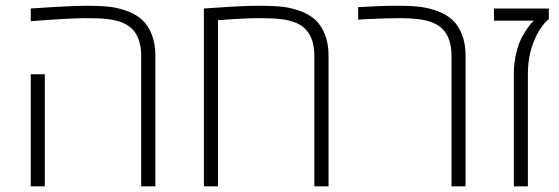

<svg xmlns="http://www.w3.org/2000/svg" viewBox="-20 -660 1979 680"><path d="M88.9 -629.9Q231.4 -639.6 285.4 -639.6Q339.4 -639.6 371.3 -635.5Q403.3 -631.3 434.1 -619.4Q464.8 -607.4 485.1 -588.1Q505.4 -568.8 517.8 -536.9Q530.3 -504.9 530.3 -461.9V0H480V-461.9Q480 -527.3 445.8 -559.6Q418 -586.4 356.9 -592.8Q332.5 -595.7 281.5 -595.7Q230.5 -595.7 88.9 -585ZM138.7 0H88.9V-397H138.7Z M702.1 0V-629.9Q706.1 -629.9 746.6 -632.8Q841.3 -639.6 897 -639.6Q952.6 -639.6 984.6 -635.5Q1016.6 -631.3 1047.4 -619.4Q1078.1 -607.4 1098.4 -588.1Q1118.7 -568.8 1131.1 -536.9Q1143.6 -504.9 1143.6 -461.9V0H1093.3V-461.9Q1093.3 -527.3 1059.1 -559.6Q1031.2 -586.4 970.2 -592.8Q945.8 -595.7 895.5 -595.7Q845.2 -595.7 752 -588.4V0Z M1248.5 -634.8Q1330.6 -639.6 1384.3 -639.6Q1438 -639.6 1470 -635.5Q1502 -631.3 1532.7 -619.4Q1563.5 -607.4 1583.7 -588.1Q1604 -568.8 1616.5 -536.9Q1628.9 -504.9 1628.9 -461.9V0H1579.1V-461.9Q1579.1 -527.3 1544.9 -559.6Q1516.6 -586.4 1455.6 -592.8Q1431.2 -595.7 1398.9 -595.7Q1344.2 -595.7 1270.5 -591.8L1248.5 -590.3Z M1923.8 -629.9V-592.3Q1894 -568.8 1871.8 -515.9Q1849.6 -462.9 1849.6 -397.9V0H1799.8V-397.9Q1799.8 -436.5 1808.1 -471.2Q1816.4 -505.9 1829.1 -529.3Q1851.6 -569.8 1870.6 -586.9H1729.5V-629.9Z"/></svg>

Font: Open Sans Hebrew Light
Style: Regular
Weight: 300
Foundry: Ascender Corporation, Yanek Iontef
Version: Version 2.001;PS 002.001;hotconv 1.0.70;makeotf.lib2.5.58329